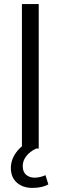

<svg xmlns="http://www.w3.org/2000/svg" viewBox="-20 -725 296 937"><path d="M87 0V-705H169V0ZM138 192Q91 192 62 166Q33 140 33 95Q33 55 58.5 19.5Q84 -16 128 -36L157 0Q142 6 126.5 18.5Q111 31 101 48Q91 65 91 86Q91 114 107.5 128Q124 142 149 142Q162 142 175 139Q188 136 202 130L216 175Q202 183 182.5 187.5Q163 192 138 192Z"/></svg>

Font: NunitoSans1
Style: Book
Weight: 400
Designer: Vernon Adams
Foundry: Vernon Adams
Version: Version 3.101;gftools[0.9.27]